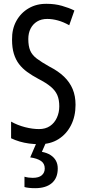

<svg xmlns="http://www.w3.org/2000/svg" viewBox="-20 -744 453 1004"><path d="M375 -196Q375 -136 351.5 -89.5Q328 -43 286 -16.5Q244 10 187 10Q158 10 132 6.5Q106 3 82.5 -4Q59 -11 38 -21V-108Q72 -89 111 -79Q150 -69 184 -69Q218 -69 241.5 -85Q265 -101 277.5 -128.5Q290 -156 290 -188Q290 -223 279.5 -247Q269 -271 245 -291Q221 -311 180 -332Q148 -349 122.5 -367.5Q97 -386 79.5 -409Q62 -432 52.5 -463Q43 -494 43 -536Q42 -592 65.5 -634.5Q89 -677 130.5 -701Q172 -725 225 -724Q267 -724 304 -713.5Q341 -703 369 -689L342 -612Q312 -629 283 -637Q254 -645 227 -645Q196 -645 174 -631.5Q152 -618 140 -594.5Q128 -571 128 -540Q128 -503 138 -479.5Q148 -456 172.5 -437.5Q197 -419 238 -396Q285 -372 315 -343Q345 -314 360 -278Q375 -242 375 -196ZM282 137Q282 187 251 213.5Q220 240 164 240Q146 240 132 238.5Q118 237 108 234V180Q118 183 129 184.5Q140 186 151 186Q183 186 198.5 172.5Q214 159 214 137Q214 111 194 97.5Q174 84 138 79L172 0H221L199 50Q226 55 244.5 67Q263 79 272.5 96.5Q282 114 282 137Z"/></svg>

Font: Noto Sans Thai ExtraCondensed
Style: Regular
Weight: 400
Width: 2
Designer: Monotype Design Team
Foundry: Monotype Imaging Inc.
Version: Version 2.002